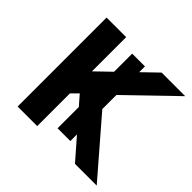

<svg xmlns="http://www.w3.org/2000/svg" viewBox="-143 -711 860 860"><g transform="rotate(45 286.5 -281.5)"><path d="M72.3 0V-563.5H196.3V-346.7L420.9 -563.5H570.3L306.6 -308.6L573.2 0H435.5L227.5 -238.3L196.3 -207V0ZM267.6 -57.6V-530.3H348.6V-57.6Z"/></g></svg>

Font: Gothic A1
Style: Bold
Weight: 700
Version: Version 2.50